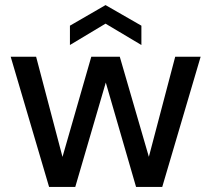

<svg xmlns="http://www.w3.org/2000/svg" viewBox="-20 -735 831 755"><path d="M173 0 22 -512H122L231 -98H220L339 -512H451L571 -99L560 -98L669 -512H769L618 0H515L390 -431H402L276 0ZM255 -558V-634L395 -715L536 -634V-558L395 -642Z"/></svg>

Font: DM Sans 12pt Medium
Style: Regular
Weight: 500
Version: Version 4.004;gftools[0.9.30]